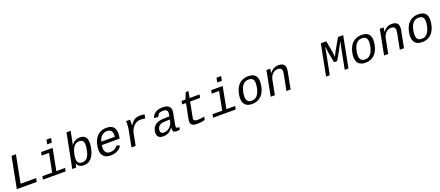

<svg xmlns="http://www.w3.org/2000/svg" viewBox="120 -2268 8760 3820"><g transform="rotate(-20 4500.5 -358.0)"><path d="M64.5 0 192.4 -658.7H285.6L172.4 -76.2H500.5L485.8 0Z M926.3 -69.3H1111.8L1098.1 0H618.7L632.3 -69.3H838.4L914.1 -459H758.3L771.5 -528.3H1015.1ZM937.5 -630.9 955.6 -724.6H1053.2L1035.2 -630.9Z M1487.8 9.8Q1368.7 9.8 1342.3 -80.1H1341.3Q1337.4 -58.6 1330.1 -31Q1322.8 -3.4 1321.3 0H1236.3Q1238.8 -7.3 1245.8 -40Q1252.9 -72.8 1260.3 -108.9L1379.9 -724.6H1467.8L1427.7 -518.1L1411.1 -441.4H1413.1Q1476.6 -539.1 1595.2 -539.1Q1744.6 -539.1 1744.6 -371.6Q1744.6 -326.2 1732.9 -266.6Q1706.1 -127.9 1643.1 -59.1Q1580.1 9.8 1487.8 9.8ZM1652.3 -359.4Q1652.3 -418 1629.2 -444.6Q1606 -471.2 1558.1 -471.2Q1496.6 -471.2 1455.6 -432.6Q1414.6 -394 1391.1 -314.7Q1367.7 -235.4 1367.7 -171.4Q1367.7 -111.3 1394 -83.3Q1420.4 -55.2 1476.1 -55.2Q1534.7 -55.2 1572 -95Q1609.4 -134.8 1630.9 -216.1Q1652.3 -297.4 1652.3 -359.4Z M1954.1 -245.6Q1947.8 -211.9 1947.8 -186.5Q1947.8 -123.5 1978.3 -89.8Q2008.8 -56.2 2064 -56.2Q2113.8 -56.2 2156 -77.6Q2198.2 -99.1 2218.8 -137.2L2291.5 -115.2Q2257.8 -54.7 2194.6 -22.5Q2131.3 9.8 2051.3 9.8Q1956.5 9.8 1906.7 -39.3Q1856.9 -88.4 1856.9 -180.7Q1856.9 -241.2 1876.5 -311.8Q1896 -382.3 1935.1 -433.8Q1974.1 -485.4 2029.3 -511.7Q2084.5 -538.1 2154.8 -538.1Q2343.3 -538.1 2343.3 -353Q2343.3 -308.6 2333 -257.3L2331.1 -245.6ZM2143.1 -473.1Q2078.1 -473.1 2032 -430.7Q1985.8 -388.2 1968.3 -313H2253.4L2255.4 -348.1Q2255.4 -473.1 2143.1 -473.1Z M2946.3 -448.2Q2894 -457.5 2844.7 -457.5Q2766.6 -457.5 2706.5 -398.4Q2646.5 -339.4 2628.9 -248L2580.6 0H2492.7L2559.1 -342.3Q2571.3 -408.7 2571.3 -483.4L2569.8 -528.3H2653.3Q2656.2 -503.9 2656.2 -465.8Q2656.2 -433.6 2653.3 -406.2H2655.8Q2691.4 -461.4 2719.5 -486.8Q2747.6 -512.2 2782.2 -525.1Q2816.9 -538.1 2863.3 -538.1Q2915 -538.1 2962.4 -529.8Z M3497.6 -54.2Q3510.7 -54.2 3526.9 -57.6L3516.1 -2.9Q3481.9 4.9 3446.8 4.9Q3404.3 4.9 3386.5 -13.7Q3368.7 -32.2 3368.7 -69.3L3371.1 -101.1H3368.2Q3324.7 -41.5 3276.1 -15.9Q3227.5 9.8 3165 9.8Q3100.1 9.8 3068.1 -20.5Q3036.1 -50.8 3036.1 -104Q3036.1 -124 3040.5 -147.5Q3073.7 -317.9 3295.9 -320.3L3411.1 -322.3Q3419.4 -361.8 3420.7 -372.3Q3421.9 -382.8 3421.9 -394.5Q3421.9 -436 3399.4 -453.6Q3377 -471.2 3332 -471.2Q3275.4 -471.2 3246.3 -451.9Q3217.3 -432.6 3202.1 -387.2L3111.8 -395.5Q3138.2 -468.3 3196 -503.2Q3253.9 -538.1 3346.2 -538.1Q3512.2 -538.1 3512.2 -407.7Q3512.2 -385.7 3507.3 -360.4L3463.4 -132.8Q3459 -111.8 3459 -95.7Q3459 -75.2 3467.8 -64.7Q3476.6 -54.2 3497.6 -54.2ZM3200.7 -57.1Q3247.1 -57.1 3287.6 -79.3Q3328.1 -101.6 3355.5 -139.2Q3382.8 -176.8 3390.6 -217.3L3399.4 -260.7L3306.2 -258.8Q3240.2 -257.8 3203.9 -241.5Q3167.5 -225.1 3148.7 -192.6Q3129.9 -160.2 3129.9 -122.6Q3129.9 -92.3 3147.7 -74.7Q3165.5 -57.1 3200.7 -57.1Z M3731.4 -459 3744.6 -528.3H3827.6L3882.8 -666H3941.4L3914.6 -528.3H4125.5L4112.3 -459H3901.4L3839.4 -140.6L3836.9 -119.1Q3836.9 -91.3 3855.5 -78.1Q3874 -64.9 3913.6 -64.9Q3978.5 -64.9 4061.5 -81.5L4048.8 -14.6Q3962.9 7.8 3880.9 7.8Q3813 7.8 3779.3 -16.4Q3745.6 -40.5 3745.6 -92.3Q3745.6 -114.3 3749.5 -131.3L3813.5 -459Z M4526.9 -69.3H4712.4L4698.7 0H4219.2L4232.9 -69.3H4439L4514.6 -459H4358.9L4372.1 -528.3H4615.7ZM4538.1 -630.9 4556.2 -724.6H4653.8L4635.7 -630.9Z M5044.9 9.8Q4953.1 9.8 4904.3 -38.3Q4855.5 -86.4 4855.5 -179.2Q4855.5 -217.8 4864.3 -264.6Q4891.1 -400.9 4966.1 -469.5Q5041 -538.1 5154.3 -538.1Q5251.5 -538.1 5298.8 -493.2Q5346.2 -448.2 5346.2 -357.4Q5346.2 -291.5 5325.7 -218.5Q5305.2 -145.5 5265.6 -93.8Q5226.1 -42 5169.9 -16.1Q5113.8 9.8 5044.9 9.8ZM5253.9 -351.6Q5253.9 -412.6 5227.3 -442.9Q5200.7 -473.1 5143.1 -473.1Q5078.6 -473.1 5036.4 -435.5Q4994.1 -397.9 4970.9 -323.2Q4947.8 -248.5 4947.8 -182.1Q4947.8 -55.2 5056.6 -55.2Q5106 -55.2 5140.6 -75.4Q5175.3 -95.7 5200.4 -138.2Q5225.6 -180.7 5239.7 -243.4Q5253.9 -306.2 5253.9 -351.6Z M5773.4 0 5839.4 -339.4Q5844.7 -367.7 5844.7 -387.2Q5844.7 -430.2 5823.5 -450.2Q5802.2 -470.2 5757.3 -470.2Q5696.8 -470.2 5649.7 -426Q5602.5 -381.8 5587.4 -306.2L5527.8 0H5439.9L5520.5 -415.5Q5523.9 -432.1 5527.1 -450.4Q5530.3 -468.8 5533 -485.1Q5535.6 -501.5 5537.6 -513.2Q5539.6 -524.9 5539.6 -528.3H5622.6Q5622.6 -525.4 5618.4 -495.4Q5614.3 -465.3 5608.9 -438H5610.4Q5643.6 -484.4 5689 -511.2Q5734.4 -538.1 5798.8 -538.1Q5937 -538.1 5937 -414.1Q5937 -386.2 5930.2 -352.1L5861.8 0Z M7007.3 0 7089.8 -423.8Q7102.1 -485.4 7121.1 -570.8L7094.2 -518.1L7047.4 -428.7L6925.8 -214.8H6858.9L6819.3 -428.7Q6812 -464.4 6799.8 -570.8L6773.4 -423.8L6690.9 0H6612.8L6740.7 -658.7H6856.4L6900.4 -419.9Q6906.2 -392.1 6911.6 -307.1L6932.6 -351.1L6967.8 -419.4L7104.5 -658.7H7214.4L7086.4 0Z M7445.3 9.8Q7353.5 9.8 7304.7 -38.3Q7255.9 -86.4 7255.9 -179.2Q7255.9 -217.8 7264.6 -264.6Q7291.5 -400.9 7366.5 -469.5Q7441.4 -538.1 7554.7 -538.1Q7651.9 -538.1 7699.2 -493.2Q7746.6 -448.2 7746.6 -357.4Q7746.6 -291.5 7726.1 -218.5Q7705.6 -145.5 7666 -93.8Q7626.5 -42 7570.3 -16.1Q7514.2 9.8 7445.3 9.8ZM7654.3 -351.6Q7654.3 -412.6 7627.7 -442.9Q7601.1 -473.1 7543.5 -473.1Q7479 -473.1 7436.8 -435.5Q7394.5 -397.9 7371.3 -323.2Q7348.1 -248.5 7348.1 -182.1Q7348.1 -55.2 7457 -55.2Q7506.3 -55.2 7541 -75.4Q7575.7 -95.7 7600.8 -138.2Q7626 -180.7 7640.1 -243.4Q7654.3 -306.2 7654.3 -351.6Z M8173.8 0 8239.7 -339.4Q8245.1 -367.7 8245.1 -387.2Q8245.1 -430.2 8223.9 -450.2Q8202.6 -470.2 8157.7 -470.2Q8097.2 -470.2 8050 -426Q8002.9 -381.8 7987.8 -306.2L7928.2 0H7840.3L7920.9 -415.5Q7924.3 -432.1 7927.5 -450.4Q7930.7 -468.8 7933.3 -485.1Q7936 -501.5 7938 -513.2Q7939.9 -524.9 7939.9 -528.3H8022.9Q8022.9 -525.4 8018.8 -495.4Q8014.6 -465.3 8009.3 -438H8010.7Q8043.9 -484.4 8089.4 -511.2Q8134.8 -538.1 8199.2 -538.1Q8337.4 -538.1 8337.4 -414.1Q8337.4 -386.2 8330.6 -352.1L8262.2 0Z M8645.5 9.8Q8553.7 9.8 8504.9 -38.3Q8456.1 -86.4 8456.1 -179.2Q8456.1 -217.8 8464.8 -264.6Q8491.7 -400.9 8566.7 -469.5Q8641.6 -538.1 8754.9 -538.1Q8852.1 -538.1 8899.4 -493.2Q8946.8 -448.2 8946.8 -357.4Q8946.8 -291.5 8926.3 -218.5Q8905.8 -145.5 8866.2 -93.8Q8826.7 -42 8770.5 -16.1Q8714.4 9.8 8645.5 9.8ZM8854.5 -351.6Q8854.5 -412.6 8827.9 -442.9Q8801.3 -473.1 8743.7 -473.1Q8679.2 -473.1 8637 -435.5Q8594.7 -397.9 8571.5 -323.2Q8548.3 -248.5 8548.3 -182.1Q8548.3 -55.2 8657.2 -55.2Q8706.5 -55.2 8741.2 -75.4Q8775.9 -95.7 8801 -138.2Q8826.2 -180.7 8840.3 -243.4Q8854.5 -306.2 8854.5 -351.6Z"/></g></svg>

Font: Liberation Mono
Style: Italic
Weight: 400
Italic angle: -12°
Monospace: yes
Designer: Steve Matteson
Foundry: Ascender Corporation
Version: Version 2.1.5